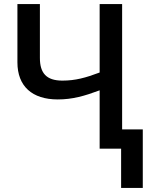

<svg xmlns="http://www.w3.org/2000/svg" viewBox="-20 -734 740 948"><path d="M583 -714H472V-376C403 -350 352 -336 288 -336C209 -336 177 -373 177 -448V-714H66V-426C66 -308 139 -243 265 -243C338 -243 397 -260 472 -288V0H578V194H685V-95H583Z"/></svg>

Font: Noto Sans Thai Medium
Style: Regular
Weight: 500
Designer: Monotype Design Team
Foundry: Monotype Imaging Inc.
Version: Version 1.901